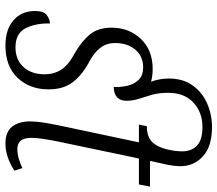

<svg xmlns="http://www.w3.org/2000/svg" viewBox="-68 -742 820 725"><g transform="rotate(90 342.5 -380.0)"><path d="M152 10Q92 10 57 -20.5Q22 -51 22 -101Q22 -135 38 -146.5Q54 -158 69 -158Q68 -103 87.5 -65.5Q107 -28 159 -28Q206 -28 233.5 -58Q261 -88 261 -138Q261 -174 243 -201.5Q225 -229 181 -252Q136 -278 110.5 -309Q85 -340 85 -391Q85 -457 127.5 -501.5Q170 -546 241 -546Q267 -546 289 -540Q283 -556 280 -573Q277 -590 277 -607Q277 -661 303.5 -697.5Q330 -734 372 -752Q414 -770 460 -770Q534 -770 571 -735.5Q608 -701 608 -652Q608 -623 599 -586L588 -536H685L677 -494H579L515 -189Q501 -120 501 -88Q501 -35 543 -35Q561 -35 580 -40.5Q599 -46 615 -54L625 -24Q601 -8 574.5 1Q548 10 522 10Q479 10 459 -15Q439 -40 439 -83Q439 -106 443 -131.5Q447 -157 453 -187L518 -494H451L457 -524Q502 -524 522 -550Q536 -567 544 -598.5Q552 -630 552 -658Q552 -692 530.5 -713Q509 -734 460 -734Q405 -734 368 -700Q331 -666 331 -604Q331 -569 338.5 -543Q346 -517 353.5 -494Q361 -471 361 -447Q361 -423 347 -411Q333 -399 309 -399Q310 -426 304 -451.5Q298 -477 281.5 -493.5Q265 -510 235 -510Q193 -510 168 -480.5Q143 -451 143 -404Q143 -371 162 -347Q181 -323 220 -303Q267 -277 292.5 -242Q318 -207 318 -153Q318 -82 274.5 -36Q231 10 152 10Z"/></g></svg>

Font: Noto Serif Condensed Light
Style: Italic
Weight: 300
Width: 3
Italic angle: -12°
Designer: Monotype Design Team
Foundry: Monotype Imaging Inc.
Version: Version 2.014; ttfautohint (v1.8.4.7-5d5b)